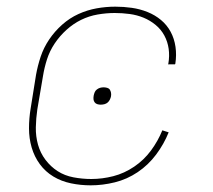

<svg xmlns="http://www.w3.org/2000/svg" viewBox="-20 -548 640 576"><path d="M252 8Q222 8 193 2Q164 -4 140 -18.5Q116 -33 99.5 -55.5Q83 -78 75 -105.5Q67 -133 67 -163Q67 -193 72 -223L88 -323Q93 -351 102 -378Q111 -405 127.5 -429.5Q144 -454 166.5 -474Q189 -494 215.5 -506Q242 -518 270 -523Q298 -528 326 -528Q351 -528 375.5 -524.5Q400 -521 422.5 -512Q445 -503 463 -488Q481 -473 492 -452.5Q503 -432 506.5 -407.5Q510 -383 506 -357L505 -355H484L485 -357Q489 -380 486 -401.5Q483 -423 473 -441.5Q463 -460 446.5 -473.5Q430 -487 410.5 -495Q391 -503 369 -506Q347 -509 324 -509Q299 -509 273 -504.5Q247 -500 223.5 -488.5Q200 -477 179.5 -458.5Q159 -440 144 -417.5Q129 -395 121 -370Q113 -345 109 -320L92 -220Q88 -193 87.5 -166Q87 -139 94 -114Q101 -89 116.5 -68.5Q132 -48 153 -34.5Q174 -21 200.5 -16Q227 -11 254 -11Q287 -11 320 -19.5Q353 -28 382.5 -48Q412 -68 433 -96.5Q454 -125 467 -157L486 -151Q472 -116 448.5 -84.5Q425 -53 393 -31.5Q361 -10 324.5 -1Q288 8 252 8ZM282 -234Q277 -234 272 -235.5Q267 -237 264 -241Q261 -245 260.5 -250Q260 -255 261 -261Q262 -266 264 -271Q266 -276 270.5 -279.5Q275 -283 280 -284.5Q285 -286 291 -286Q296 -286 301.5 -284.5Q307 -283 309.5 -279Q312 -275 313 -270Q314 -265 313 -259Q312 -254 309.5 -249Q307 -244 303 -240.5Q299 -237 293.5 -235.5Q288 -234 282 -234Z"/></svg>

Font: Iosevka Aile Thin
Style: Italic
Weight: 100
Italic angle: -9°
Designer: Belleve Invis
Foundry: Belleve Invis
Version: Version 31.1.0; ttfautohint (v1.8.4)